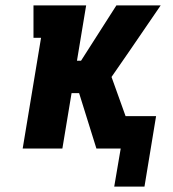

<svg xmlns="http://www.w3.org/2000/svg" viewBox="-20 -550 640 711"><path d="M515 141H403L427 0H337L273 -205H245L211 0H64L132 -410H104V-530H299L265 -325H280L411 -530H575L458 -359L393 -265L445 -120H558Z"/></svg>

Font: Iosevka Curly Slab HvEx
Style: Italic
Weight: 900
Width: 7
Italic angle: -9°
Monospace: yes
Designer: Belleve Invis
Foundry: Belleve Invis
Version: Version 11.1.0; ttfautohint (v1.8.3)